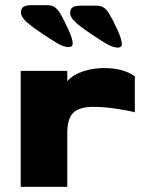

<svg xmlns="http://www.w3.org/2000/svg" viewBox="-20 -722 551 742"><path d="M240 -448V-408Q261 -433 300.5 -446Q340 -459 382 -459Q457 -459 501 -427V-288Q485 -293 435 -301Q385 -309 341 -309Q286 -309 263 -286Q240 -263 240 -208V0H60V-448ZM245 -540Q227 -540 201 -555Q142 -591 101.5 -621.5Q61 -652 61 -673Q61 -689 70.5 -695.5Q80 -702 100 -702H161Q180 -702 190.5 -695Q201 -688 211 -673Q226 -648 243.5 -609.5Q261 -571 261 -554Q261 -540 245 -540ZM435 -538Q417 -538 391 -553Q332 -589 291.5 -619.5Q251 -650 251 -671Q251 -687 260.5 -693.5Q270 -700 290 -700H351Q370 -700 380.5 -693Q391 -686 401 -671Q416 -646 433.5 -607.5Q451 -569 451 -552Q451 -538 435 -538Z"/></svg>

Font: Dashboard
Style: Regular
Weight: 400
Designer: jaiki
Version: Version 1.000